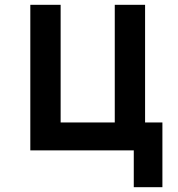

<svg xmlns="http://www.w3.org/2000/svg" viewBox="-20 -625 740 798"><path d="M536 153V0H106V-605H232V-116H457V-605H583V-116H655V153Z"/></svg>

Font: Martian Mono Medium
Style: Regular
Weight: 500
Monospace: yes
Designer: Roman Shamin
Foundry: Evil Martians
Version: Version 1.000; ttfautohint (v1.8.4.7-5d5b)